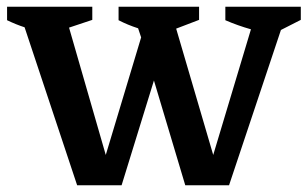

<svg xmlns="http://www.w3.org/2000/svg" viewBox="-20 -550 913 570"><path d="M209 0 53 -469Q28 -477 1 -490V-530H254V-491L185 -468L294 -90L399 -439L390 -466Q359 -476 332 -490V-530H571V-491L503 -465L613 -90L725 -463Q686 -474 649 -490V-530H873V-491L814 -461L660 0H530L437 -311L341 0Z"/></svg>

Font: Piazzolla SC SemiBold
Style: Regular
Weight: 600
Designer: Juan Pablo del Peral
Foundry: Huerta Tipografica
Version: Version 1.330